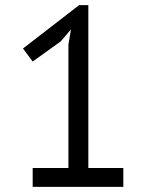

<svg xmlns="http://www.w3.org/2000/svg" viewBox="-20 -732 585 752"><path d="M108 -74H248V-558L258 -617L218 -570L108 -491L70 -542L290 -712H326V-74H463V0H108Z"/></svg>

Font: PTSans
Style: Regular
Weight: 400
Designer: A.Korolkova, O.Umpeleva, V.Yefimov
Foundry: ParaType Ltd
Version: Version 2.003W OFL